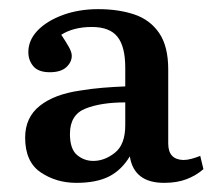

<svg xmlns="http://www.w3.org/2000/svg" viewBox="-20 -762 470 420"><path d="M147 -362Q103 -362 69 -385Q35 -408 35 -461Q35 -505 67 -530.5Q99 -556 156 -564Q180 -568 204.5 -570Q229 -572 254 -573V-614Q254 -660 237 -681.5Q220 -703 181 -703Q141 -703 114 -686Q124 -671 130.5 -659.5Q137 -648 137 -640Q137 -626 125 -615Q113 -604 89 -604Q64 -604 53 -617Q42 -630 42 -648Q42 -674 62 -695Q82 -716 117 -729Q152 -742 195 -742Q239 -742 273.5 -730.5Q308 -719 328 -690Q348 -661 348 -610V-448Q348 -413 381 -412Q389 -412 398.5 -414.5Q408 -417 418 -421L425 -392Q409 -378 388 -370Q367 -362 339 -362Q273 -362 264 -420Q246 -390 218.5 -376Q191 -362 147 -362ZM184 -410Q209 -410 231.5 -428Q254 -446 254 -488V-538Q201 -538 167 -524.5Q133 -511 133 -469Q133 -436 148.5 -423Q164 -410 184 -410Z"/></svg>

Font: Literata 36pt Medium
Style: Regular
Weight: 500
Designer: Latin by Veronika Burian and Jose Scaglione. Greek by Irene Vlachou. Cyrillic by Vera Evstafieva.
Foundry: TypeTogether
Version: Version 3.002